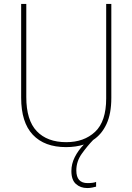

<svg xmlns="http://www.w3.org/2000/svg" viewBox="-20 -734 669 971"><path d="M366 128Q366 192 423 192Q436 192 447.5 190.5Q459 189 466 186V210Q458 212 446.5 214.5Q435 217 421 217Q387 217 364 196.5Q341 176 341 131Q341 95 358 61Q375 27 404 -3Q364 10 314 10Q205 10 146 -52.5Q87 -115 87 -240V-714H113V-243Q113 -126 166 -70.5Q219 -15 315 -15Q405 -15 461 -67.5Q517 -120 517 -236V-714H543V-239Q543 -159 518.5 -106.5Q494 -54 451 -26Q422 4 394 43Q366 82 366 128Z"/></svg>

Font: Noto Sans Lao Looped SemiCondensed Thin
Style: Regular
Weight: 100
Width: 4
Designer: Mark Frömberg, Ben Mitchell
Foundry: The Fontpad Ltd
Version: Version 1.002; ttfautohint (v1.8.4.7-5d5b)